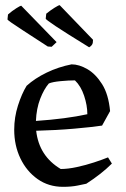

<svg xmlns="http://www.w3.org/2000/svg" viewBox="-20 -711 488 743"><path d="M224 12Q168 12 125.5 -18Q83 -48 59 -98Q35 -148 35 -209Q35 -257 49.5 -302.5Q64 -348 83 -379Q115 -408 160.5 -430Q206 -452 257 -462Q286 -462 318 -443.5Q350 -425 375 -385.5Q400 -346 406 -281L375 -225Q335 -219 266.5 -213Q198 -207 120 -205Q131 -107 215 -57Q243 -57 277.5 -64.5Q312 -72 344 -82.5Q376 -93 398 -102L413 -78Q373 -38 314 0Q305 2 280.5 7Q256 12 224 12ZM119 -243Q236 -251 318 -269Q318 -303 305.5 -340.5Q293 -378 270 -400Q246 -400 214.5 -397Q183 -394 169 -388Q150 -366 135.5 -328.5Q121 -291 119 -243ZM325 -528Q234 -584 195 -610Q156 -636 157 -639Q158 -644 158 -649Q158 -654 159 -658Q175 -671 191 -681Q207 -691 211 -691L340 -557L339 -545Q337 -535 325 -528ZM180 -530 165 -531Q105 -570 71 -592Q37 -614 23 -624Q9 -634 9 -636Q10 -641 10 -646Q10 -651 11 -655Q27 -669 43 -679Q59 -689 62 -689L199 -548Z"/></svg>

Font: Labrada
Style: Regular
Weight: 400
Designer: Mercedes Jáuregui
Foundry: Omnibus-Type Team
Version: Version 1.000; ttfautohint (v1.8.4.7-5d5b)